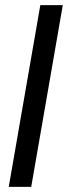

<svg xmlns="http://www.w3.org/2000/svg" viewBox="-20 -731 266 751"><path d="M225.6 -710.9 102.1 0H14.2L137.7 -710.9Z"/></svg>

Font: Roboto Black
Style: Italic
Weight: 900
Italic angle: -12°
Designer: Christian Robertson
Foundry: Google
Version: Version 3.0; 2020